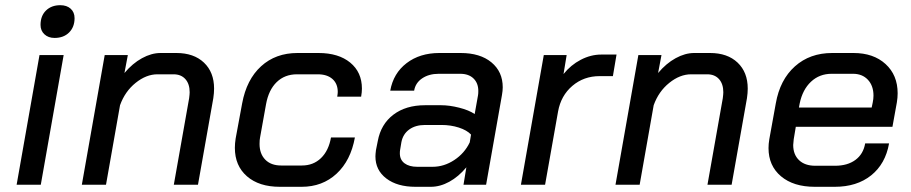

<svg xmlns="http://www.w3.org/2000/svg" viewBox="-20 -711 3505 739"><path d="M136 -615Q136 -650 157 -670.5Q178 -691 212 -691Q237 -691 252 -677.5Q267 -664 267 -641Q267 -607 246 -586Q225 -565 190 -565Q166 -565 151 -579Q136 -593 136 -615ZM132 -499H225L137 0H44Z M383 -499H472L459 -430Q490 -467 526.5 -487Q563 -507 598 -507H659Q726 -507 765 -470Q804 -433 804 -370Q804 -353 801 -333L742 0H649L708 -333Q710 -349 710 -356Q710 -388 693.5 -406.5Q677 -425 648 -425H586Q543 -425 502 -392Q461 -359 442 -306L388 0H295Z M884 -142Q884 -159 887 -178L912 -313Q929 -405 985 -456Q1041 -507 1125 -507H1206Q1283 -507 1328 -470Q1373 -433 1373 -370Q1373 -356 1370 -339H1278Q1280 -351 1280 -357Q1280 -389 1259.5 -407Q1239 -425 1203 -425H1123Q1076 -425 1045 -395Q1014 -365 1004 -310L981 -182Q979 -173 979 -157Q979 -119 1001 -96.5Q1023 -74 1062 -74H1142Q1186 -74 1215.5 -102.5Q1245 -131 1254 -182H1346Q1330 -93 1275.5 -42.5Q1221 8 1141 8H1057Q977 8 930.5 -32.5Q884 -73 884 -142Z M1425 -109Q1425 -117 1427 -133L1434 -168Q1446 -233 1494 -269.5Q1542 -306 1616 -306H1678Q1710 -306 1747.5 -296.5Q1785 -287 1807 -272L1820 -345Q1821 -351 1821 -361Q1821 -391 1802.5 -409Q1784 -427 1751 -427H1669Q1631 -427 1605 -409.5Q1579 -392 1574 -362H1482Q1494 -429 1545 -468Q1596 -507 1671 -507H1753Q1828 -507 1871.5 -471Q1915 -435 1915 -375Q1915 -362 1912 -345L1851 0H1764L1775 -67Q1745 -31 1709.5 -11.5Q1674 8 1638 8H1579Q1509 8 1467 -24Q1425 -56 1425 -109ZM1645 -69Q1689 -69 1728.5 -95Q1768 -121 1788 -163L1793 -193Q1777 -210 1746 -220Q1715 -230 1679 -230H1616Q1579 -230 1555 -212.5Q1531 -195 1525 -164L1520 -134Q1519 -129 1519 -121Q1519 -96 1537 -82.5Q1555 -69 1586 -69Z M2073 -499H2161L2149 -426Q2177 -461 2215.5 -481Q2254 -501 2294 -501H2353L2339 -418H2288Q2227 -418 2183 -380.5Q2139 -343 2128 -282L2078 0H1985Z M2437 -499H2526L2513 -430Q2544 -467 2580.5 -487Q2617 -507 2652 -507H2713Q2780 -507 2819 -470Q2858 -433 2858 -370Q2858 -353 2855 -333L2796 0H2703L2762 -333Q2764 -349 2764 -356Q2764 -388 2747.5 -406.5Q2731 -425 2702 -425H2640Q2597 -425 2556 -392Q2515 -359 2496 -306L2442 0H2349Z M2938 -141Q2938 -157 2941 -175L2966 -313Q2982 -404 3039.5 -455.5Q3097 -507 3183 -507H3265Q3342 -507 3388.5 -464.5Q3435 -422 3435 -352Q3435 -335 3432 -317L3415 -223H3043L3035 -175Q3033 -159 3033 -153Q3033 -116 3055.5 -94.5Q3078 -73 3118 -73H3194Q3242 -73 3272.5 -95.5Q3303 -118 3310 -159H3402Q3388 -80 3333 -36Q3278 8 3193 8H3116Q3034 8 2986 -32.5Q2938 -73 2938 -141ZM3335 -297 3339 -316Q3342 -330 3342 -343Q3342 -381 3320.5 -404Q3299 -427 3263 -427H3181Q3134 -427 3101.5 -396.5Q3069 -366 3058 -313L3055 -297Z"/></svg>

Font: Bai Jamjuree Medium
Style: Italic
Weight: 500
Italic angle: -10°
Version: Version 1.000; ttfautohint (v1.6)